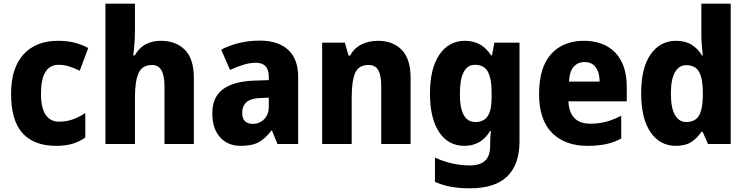

<svg xmlns="http://www.w3.org/2000/svg" viewBox="-20 -780 4044 1040"><path d="M284 10Q165 10 102.5 -58Q40 -126 40 -272Q40 -412 107.5 -485.5Q175 -559 294 -559Q345 -559 385 -548.5Q425 -538 458 -520L412 -397Q381 -412 353.5 -420.5Q326 -429 298 -429Q202 -429 202 -273Q202 -195 227.5 -158Q253 -121 299 -121Q339 -121 373.5 -133Q408 -145 442 -168V-35Q409 -12 371.5 -1Q334 10 284 10Z M711 -618Q711 -576 708 -539Q705 -502 702 -480H710Q733 -521 769 -540Q805 -559 852 -559Q933 -559 981.5 -510Q1030 -461 1030 -359V0H871V-313Q871 -428 804 -428Q750 -428 730.5 -384Q711 -340 711 -254V0H551V-760H711Z M1387 -560Q1486 -560 1540.5 -510.5Q1595 -461 1595 -363V0H1483L1453 -73H1450Q1418 -30 1382 -10Q1346 10 1284 10Q1213 10 1171.5 -37Q1130 -84 1130 -166Q1130 -253 1186 -295.5Q1242 -338 1350 -343L1436 -346V-364Q1436 -440 1366 -440Q1334 -440 1299 -429.5Q1264 -419 1226 -401L1178 -511Q1222 -534 1274.5 -547Q1327 -560 1387 -560ZM1391 -249Q1337 -247 1314.5 -226Q1292 -205 1292 -169Q1292 -137 1307.5 -123Q1323 -109 1349 -109Q1386 -109 1411 -134.5Q1436 -160 1436 -204V-251Z M2028 -559Q2108 -559 2156 -510Q2204 -461 2204 -359V0H2045V-313Q2045 -370 2029.5 -399Q2014 -428 1976 -428Q1923 -428 1904 -385Q1885 -342 1885 -253V0H1725V-549H1848L1868 -479H1876Q1899 -520 1938.5 -539.5Q1978 -559 2028 -559Z M2499 -559Q2590 -559 2640 -480H2645L2658 -549H2794V-14Q2794 110 2728 175Q2662 240 2525 240Q2470 240 2424.5 232Q2379 224 2336 205V74Q2430 116 2526 116Q2580 116 2607.5 90.5Q2635 65 2635 9V0Q2635 -16 2636 -35Q2637 -54 2639 -71H2635Q2587 10 2495 10Q2408 10 2358.5 -64.5Q2309 -139 2309 -273Q2309 -409 2360 -484Q2411 -559 2499 -559ZM2553 -429Q2471 -429 2471 -270Q2471 -119 2555 -119Q2600 -119 2621.5 -150.5Q2643 -182 2643 -254V-277Q2643 -356 2622 -392.5Q2601 -429 2553 -429Z M3143 -559Q3251 -559 3313 -494.5Q3375 -430 3375 -309V-231H3059Q3061 -173 3090.5 -141.5Q3120 -110 3177 -110Q3223 -110 3262.5 -120.5Q3302 -131 3345 -153V-30Q3307 -9 3263.5 0.5Q3220 10 3162 10Q3040 10 2970 -60.5Q2900 -131 2900 -271Q2900 -415 2965 -487Q3030 -559 3143 -559ZM3146 -444Q3111 -444 3088 -419Q3065 -394 3062 -338H3228Q3228 -386 3207 -415Q3186 -444 3146 -444Z M3640 10Q3555 10 3504 -63.5Q3453 -137 3453 -275Q3453 -413 3504.5 -486Q3556 -559 3642 -559Q3692 -559 3726.5 -537.5Q3761 -516 3783 -479H3787Q3784 -503 3781.5 -532.5Q3779 -562 3779 -590V-760H3938V0H3815L3786 -66H3779Q3756 -31 3724 -10.5Q3692 10 3640 10ZM3697 -119Q3745 -119 3765.5 -153Q3786 -187 3787 -258V-280Q3787 -353 3767 -390Q3747 -427 3696 -427Q3658 -427 3636 -388.5Q3614 -350 3614 -274Q3614 -195 3636 -157Q3658 -119 3697 -119Z"/></svg>

Font: Noto Sans Kannada SemiCondensed ExtraBold
Style: Regular
Weight: 800
Width: 4
Designer: Jelle Bosma - Monotype Design Team
Foundry: Monotype Imaging Inc.
Version: Version 2.005; ttfautohint (v1.8.4.7-5d5b)